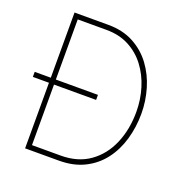

<svg xmlns="http://www.w3.org/2000/svg" viewBox="-126 -815 897 930"><g transform="rotate(20 322.5 -350.0)"><path d="M102 0V-338H19V-364H102V-700H276Q351 -700 407 -670Q463 -640 500 -590Q537 -540 555.5 -477.5Q574 -415 574 -350Q574 -280 555.5 -216.5Q537 -153 500 -104.5Q463 -56 407 -28Q351 0 276 0ZM128 -26H276Q364 -26 424.5 -69Q485 -112 516.5 -185.5Q548 -259 548 -350Q548 -413 530 -471.5Q512 -530 477.5 -575.5Q443 -621 392.5 -647.5Q342 -674 276 -674H128V-364H345V-338H128Z"/></g></svg>

Font: Haskoy Thin
Style: Regular
Weight: 100
Designer: Ertekin Erdin
Foundry: Ertekin Erdin
Version: Version 2.000; ttfautohint (v1.8.4.7-5d5b)